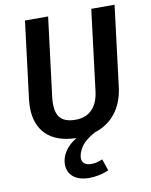

<svg xmlns="http://www.w3.org/2000/svg" viewBox="-100 -764 855 1087"><g transform="rotate(-10 327.5 -220.5)"><path d="M635 -691 578 -231Q567 -140 521 -81Q475 -22 400 1Q339 35 317.5 69.5Q296 104 296 132Q296 151 309.5 162.5Q323 174 349 174Q369 174 386 169Q403 164 414 159L437 226Q410 238 381 244Q352 250 326 250Q266 250 233.5 223Q201 196 201 150Q201 113 223.5 78Q246 43 291 15Q178 12 120 -44.5Q62 -101 62 -201Q62 -224 65 -248L120 -691H253L197 -242Q194 -219 194 -200Q194 -140 221.5 -114Q249 -88 305 -88Q365 -88 400.5 -124.5Q436 -161 444 -230L501 -691Z"/></g></svg>

Font: Xgbmvzvtohvqztyvzapvmeyoton
Style: Regular
Weight: 500
Italic angle: -8°
Designer: Carrois Corporate & Edenspiekermann
Foundry: Carrois Corporate GbR & Edenspiekermann AG
Version: Version 2.001